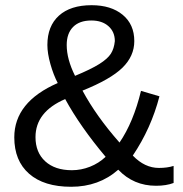

<svg xmlns="http://www.w3.org/2000/svg" viewBox="-20 -712 707 742"><path d="M583 5.9Q496.1 5.9 437 -56.2Q362.3 9.8 254.9 9.8Q149.9 9.8 92.5 -40.5Q35.2 -90.8 35.2 -181.2Q35.2 -317.9 203.1 -391.1Q186.5 -422.9 174.8 -464.4Q163.1 -505.9 163.1 -538.1Q163.1 -611.3 207.8 -651.6Q252.4 -691.9 334 -691.9Q409.2 -691.9 454.1 -654.8Q499 -617.7 499 -553.2Q499 -495.1 453.1 -450.2Q407.2 -405.3 298.8 -361.8Q352.5 -262.2 441.9 -161.1Q495.6 -239.7 524.9 -360.8L596.2 -339.8Q564 -215.8 493.2 -110.8Q539.1 -63 594.2 -63Q626.5 -63 650.9 -70.8V-4.9Q622.6 5.9 583 5.9ZM423.8 -553.2Q423.8 -588.9 399.2 -610.8Q374.5 -632.8 333 -632.8Q287.1 -632.8 262.5 -607.9Q237.8 -583 237.8 -538.1Q237.8 -483.4 270 -418.9Q331.5 -444.3 363.8 -464.6Q396 -484.9 408.4 -504.4Q420.9 -523.9 423.8 -553.2ZM388.2 -106Q290 -222.7 231.9 -329.1Q117.2 -279.8 117.2 -182.1Q117.2 -123 154.8 -88.6Q192.4 -54.2 257.8 -54.2Q293.5 -54.2 327.6 -67.6Q361.8 -81.1 388.2 -106Z"/></svg>

Font: Libra Sans Modern
Style: Regular
Weight: 400
Foundry: Stefan Peev, Context Ltd
Version: Version 1.000